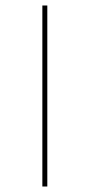

<svg xmlns="http://www.w3.org/2000/svg" viewBox="-20 -678 326 698"><path d="M134 -658H152V0H134Z"/></svg>

Font: Ysabeau Infant Thin
Style: Regular
Weight: 200
Designer: Christian Thalmann (Catharsis Fonts)
Version: Version 0.003